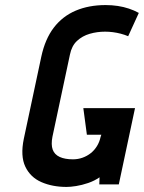

<svg xmlns="http://www.w3.org/2000/svg" viewBox="-20 -728 568 758"><path d="M486 -585 528 -677Q510 -687 489 -694Q468 -701 445 -704.5Q422 -708 397 -708Q331 -708 279 -686Q227 -664 192.5 -619Q158 -574 143 -504L74 -180Q60 -112 80 -70Q100 -28 143.5 -9Q187 10 243 10Q258 10 280.5 6.5Q303 3 328 -5.5Q353 -14 373 -28L372 0H449L513 -301H309L323 -196H380L377 -187Q373 -168 363 -151.5Q353 -135 338.5 -123.5Q324 -112 306 -105.5Q288 -99 268 -99Q236 -99 215.5 -108.5Q195 -118 188 -137.5Q181 -157 187 -188L256 -512Q263 -547 284 -566.5Q305 -586 334 -594.5Q363 -603 395 -603Q410 -603 425.5 -601Q441 -599 456.5 -595Q472 -591 486 -585Z"/></svg>

Font: Advent Pro
Style: Italic
Weight: 400
Italic angle: -12°
Designer: VivaRado, Andreas Kalpakidis
Foundry: VivaRado, Andreas Kalpakidis
Version: Version 3.000